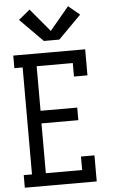

<svg xmlns="http://www.w3.org/2000/svg" viewBox="-63 -1023 627 1064"><g transform="rotate(-5 250.0 -490.5)"><path d="M31 0V-70H77V-665H31V-735H431V-590H356V-665H155V-417H359V-347H154V-70H356V-145H431V0ZM207 -801 80 -929 143 -981 250 -853 357 -981 420 -929 293 -801Z"/></g></svg>

Font: Iosevka Slab
Style: Regular
Weight: 400
Monospace: yes
Designer: Belleve Invis
Foundry: Belleve Invis
Version: Version 11.2.4; ttfautohint (v1.8.3)